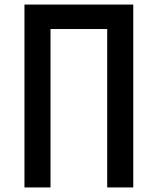

<svg xmlns="http://www.w3.org/2000/svg" viewBox="-20 -820 690 840"><path d="M87 -800H563V0H449V-693H201V0H87Z"/></svg>

Font: Martian Mono SemiCondensed
Style: Regular
Weight: 400
Width: 4
Designer: Roman Shamin
Foundry: Evil Martians
Version: Version 1.000